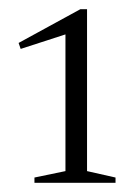

<svg xmlns="http://www.w3.org/2000/svg" viewBox="-20 -698 292 418"><path d="M122.5 -325.5V-640.5L134.5 -627L25 -591.5L20.5 -604.5L155 -678H169.5V-325.5L231.5 -311.5V-300H55V-311.5Z"/></svg>

Font: Newsreader 24pt Light
Style: Regular
Weight: 300
Designer: Hugues Gentile
Foundry: Production Type
Version: Version 1.003